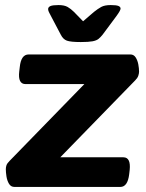

<svg xmlns="http://www.w3.org/2000/svg" viewBox="-20 -738 575 758"><path d="M37 0Q23 0 15.5 -12.5Q8 -25 5.5 -41.5Q3 -58 3 -70Q3 -78 5.5 -85.5Q8 -93 18 -103L313 -406H81Q50 -406 56 -456L58 -473Q63 -523 93 -523H495Q508 -523 515.5 -511.5Q523 -500 526 -484Q529 -468 529 -455Q529 -448 526 -439Q523 -430 514 -421L218 -117H467Q497 -117 492 -67L490 -50Q484 0 455 0ZM417 -718Q439 -718 447.5 -714.5Q456 -711 456 -704Q456 -697 440 -675L385 -601Q377 -591 369 -584.5Q361 -578 345.5 -575Q330 -572 299 -572Q259 -572 244 -577.5Q229 -583 220 -601L181 -675Q176 -684 173 -690.5Q170 -697 170 -702Q170 -710 179 -714Q188 -718 211 -718Q234 -718 247 -710.5Q260 -703 272 -691L308 -654L351 -691Q366 -703 379.5 -710.5Q393 -718 417 -718Z"/></svg>

Font: Asap Semi Expanded Semi Expanded Regular
Style: Bold Italic
Weight: 700
Width: 6
Italic angle: -6°
Designer: Pablo Cosgaya
Foundry: Omnibus-Type
Version: Version 3.001; ttfautohint (v1.8.4.7-5d5b)